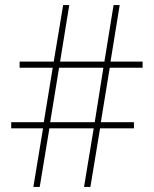

<svg xmlns="http://www.w3.org/2000/svg" viewBox="-20 -734 605 754"><path d="M411 -468H540V-492H414L450 -714H426L390 -492H216L252 -714H228L191 -492H57V-468H187L152 -254H24V-230H149L111 0H136L174 -230H348L310 0H335L373 -230H506V-254H376ZM177 -254 212 -468H386L352 -254Z"/></svg>

Font: Noto Sans Gujarati UI SemiCondensed Thin
Style: Regular
Weight: 100
Width: 4
Designer: Jelle Bosma - Monotype Design Team, Universal Thirst
Foundry: Monotype Imaging Inc.
Version: Version 2.106